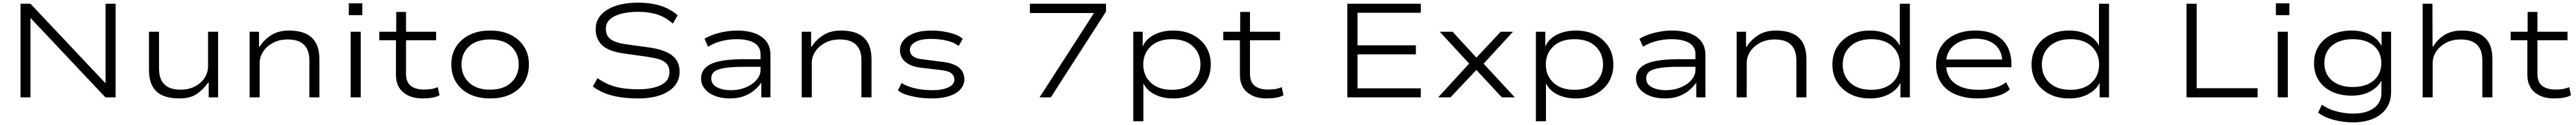

<svg xmlns="http://www.w3.org/2000/svg" viewBox="-20 -733 19450 941"><path d="M135 0V-705H210L775 -108H777V-705H853V0H776L213 -595H210V0Z M1332 8Q1265 8 1213.5 -12Q1162 -32 1133.5 -80Q1105 -128 1105 -209V-494H1181V-214Q1181 -163 1199 -128.5Q1217 -94 1252.5 -76Q1288 -58 1343 -58Q1406 -58 1453.5 -83Q1501 -108 1526 -148.5Q1551 -189 1551 -234V-494H1627V0H1556V-111H1551Q1516 -60 1466.5 -26Q1417 8 1332 8Z M1865 0V-494H1936V-381H1940Q1972 -432 2026.5 -467.5Q2081 -503 2163 -503Q2232 -503 2283.5 -482Q2335 -461 2363.5 -413Q2392 -365 2392 -283V0H2316V-280Q2316 -332 2297.5 -366.5Q2279 -401 2243.5 -418.5Q2208 -436 2153 -436Q2089 -436 2041.5 -410.5Q1994 -385 1967.5 -345Q1941 -305 1941 -258V0Z M2614 -619V-708H2716V-619ZM2628 0V-494H2704V0Z M3171 8Q3080 8 3025 -38Q2970 -84 2970 -170V-430H2844V-494H2972V-643H3046V-494H3273V-430H3046V-179Q3046 -114 3082.5 -86.5Q3119 -59 3181 -59Q3210 -59 3235 -62.5Q3260 -66 3286 -77L3299 -16Q3276 -3 3242.5 2.5Q3209 8 3171 8Z M3682 8Q3592 8 3526 -24Q3460 -56 3424 -114Q3388 -172 3388 -248Q3388 -324 3424 -381Q3460 -438 3526 -470.5Q3592 -503 3681 -503Q3772 -503 3837 -470.5Q3902 -438 3938 -381Q3974 -324 3974 -248Q3974 -172 3938.5 -114Q3903 -56 3837.5 -24Q3772 8 3682 8ZM3680 -58Q3783 -58 3840 -111.5Q3897 -165 3897 -248Q3897 -331 3840 -383.5Q3783 -436 3681 -436Q3578 -436 3521.5 -383.5Q3465 -331 3465 -248Q3465 -165 3522 -111.5Q3579 -58 3680 -58Z M4799 8Q4730 8 4666.5 -1Q4603 -10 4550 -30.5Q4497 -51 4457 -82L4492 -145Q4538 -112 4586.5 -93.5Q4635 -75 4688 -68Q4741 -61 4800 -61Q4908 -61 4971.5 -93Q5035 -125 5035 -189Q5035 -231 5013.5 -254Q4992 -277 4953 -288Q4914 -299 4859 -307L4693 -330Q4576 -346 4527 -392.5Q4478 -439 4478 -514Q4478 -576 4518 -620.5Q4558 -665 4630 -689Q4702 -713 4799 -713Q4862 -713 4916.5 -702.5Q4971 -692 5016 -671Q5061 -650 5097 -618L5061 -555Q5006 -604 4943 -624Q4880 -644 4798 -644Q4726 -644 4671 -629.5Q4616 -615 4585.5 -587Q4555 -559 4555 -516Q4555 -464 4591 -437.5Q4627 -411 4711 -399L4873 -377Q4994 -361 5053 -317.5Q5112 -274 5112 -193Q5112 -131 5074 -86Q5036 -41 4966 -16.5Q4896 8 4799 8Z M5492 8Q5428 8 5379 -11Q5330 -30 5302 -64Q5274 -98 5274 -142Q5274 -192 5308 -224Q5342 -256 5411 -271.5Q5480 -287 5587 -287H5739V-230H5592Q5524 -230 5477.5 -224.5Q5431 -219 5403 -209Q5375 -199 5363 -182.5Q5351 -166 5351 -143Q5351 -99 5393.5 -76.5Q5436 -54 5501 -54Q5559 -54 5610 -74.5Q5661 -95 5692 -130.5Q5723 -166 5723 -207V-325Q5723 -382 5675.5 -410Q5628 -438 5542 -438Q5484 -438 5428.5 -424Q5373 -410 5327 -381L5300 -441Q5333 -461 5373.5 -474.5Q5414 -488 5458.5 -495.5Q5503 -503 5548 -503Q5622 -503 5678 -483Q5734 -463 5766 -422.5Q5798 -382 5798 -319V0H5729V-110V-111Q5709 -82 5676.5 -54Q5644 -26 5598 -9Q5552 8 5492 8Z M6034 0V-494H6105V-381H6109Q6141 -432 6195.5 -467.5Q6250 -503 6332 -503Q6401 -503 6452.5 -482Q6504 -461 6532.5 -413Q6561 -365 6561 -283V0H6485V-280Q6485 -332 6466.5 -366.5Q6448 -401 6412.5 -418.5Q6377 -436 6322 -436Q6258 -436 6210.5 -410.5Q6163 -385 6136.5 -345Q6110 -305 6110 -258V0Z M7019 8Q6963 8 6913.5 0.5Q6864 -7 6824 -20Q6784 -33 6761 -53L6788 -108Q6817 -90 6854 -78Q6891 -66 6933.5 -60Q6976 -54 7020 -54Q7096 -54 7141.5 -75.5Q7187 -97 7187 -133Q7187 -163 7163.5 -181.5Q7140 -200 7081 -206L6936 -223Q6859 -232 6817.5 -266.5Q6776 -301 6776 -357Q6776 -398 6803.5 -430.5Q6831 -463 6883.5 -483Q6936 -503 7013 -503Q7060 -503 7106.5 -495.5Q7153 -488 7191 -474.5Q7229 -461 7250 -440L7219 -387Q7193 -407 7159 -418.5Q7125 -430 7087 -435Q7049 -440 7011 -440Q6932 -440 6891.5 -416.5Q6851 -393 6851 -360Q6851 -328 6873.5 -310Q6896 -292 6950 -286L7092 -268Q7177 -259 7219.5 -226Q7262 -193 7262 -135Q7262 -93 7232 -60Q7202 -27 7147.5 -9.5Q7093 8 7019 8Z M7830 0 8269 -678 8275 -635H7757V-705H8332V-646L7915 0Z M8538 180V-494H8609V-385H8610Q8636 -442 8697.5 -472.5Q8759 -503 8839 -503Q8925 -503 8988.5 -470Q9052 -437 9087.5 -380Q9123 -323 9123 -247Q9123 -172 9087.5 -114.5Q9052 -57 8988.5 -24.5Q8925 8 8839 8Q8760 8 8700 -22Q8640 -52 8614 -106V180ZM8829 -57Q8930 -57 8987.5 -110.5Q9045 -164 9045 -248Q9045 -331 8988 -384.5Q8931 -438 8829 -438Q8728 -438 8670.5 -384.5Q8613 -331 8613 -248Q8613 -164 8670.5 -110.5Q8728 -57 8829 -57Z M9544 8Q9453 8 9398 -38Q9343 -84 9343 -170V-430H9217V-494H9345V-643H9419V-494H9646V-430H9419V-179Q9419 -114 9455.5 -86.5Q9492 -59 9554 -59Q9583 -59 9608 -62.5Q9633 -66 9659 -77L9672 -16Q9649 -3 9615.5 2.5Q9582 8 9544 8Z M10154 0V-705H10709V-637H10231V-392H10672V-324H10231V-68H10709V0Z M10840 0 11092 -274 11093 -234 10852 -494H10949L11130 -298H11128L11312 -494H11405L11167 -236V-271L11419 0H11321L11127 -208H11130L10933 0Z M11578 180V-494H11649V-385H11650Q11676 -442 11737.5 -472.5Q11799 -503 11879 -503Q11965 -503 12028.5 -470Q12092 -437 12127.5 -380Q12163 -323 12163 -247Q12163 -172 12127.5 -114.5Q12092 -57 12028.5 -24.5Q11965 8 11879 8Q11800 8 11740 -22Q11680 -52 11654 -106V180ZM11869 -57Q11970 -57 12027.5 -110.5Q12085 -164 12085 -248Q12085 -331 12028 -384.5Q11971 -438 11869 -438Q11768 -438 11710.5 -384.5Q11653 -331 11653 -248Q11653 -164 11710.5 -110.5Q11768 -57 11869 -57Z M12552 8Q12488 8 12439 -11Q12390 -30 12362 -64Q12334 -98 12334 -142Q12334 -192 12368 -224Q12402 -256 12471 -271.5Q12540 -287 12647 -287H12799V-230H12652Q12584 -230 12537.5 -224.5Q12491 -219 12463 -209Q12435 -199 12423 -182.5Q12411 -166 12411 -143Q12411 -99 12453.5 -76.5Q12496 -54 12561 -54Q12619 -54 12670 -74.5Q12721 -95 12752 -130.5Q12783 -166 12783 -207V-325Q12783 -382 12735.5 -410Q12688 -438 12602 -438Q12544 -438 12488.5 -424Q12433 -410 12387 -381L12360 -441Q12393 -461 12433.5 -474.5Q12474 -488 12518.5 -495.5Q12563 -503 12608 -503Q12682 -503 12738 -483Q12794 -463 12826 -422.5Q12858 -382 12858 -319V0H12789V-110V-111Q12769 -82 12736.5 -54Q12704 -26 12658 -9Q12612 8 12552 8Z M13094 0V-494H13165V-381H13169Q13201 -432 13255.5 -467.5Q13310 -503 13392 -503Q13461 -503 13512.5 -482Q13564 -461 13592.5 -413Q13621 -365 13621 -283V0H13545V-280Q13545 -332 13526.5 -366.5Q13508 -401 13472.5 -418.5Q13437 -436 13382 -436Q13318 -436 13270.5 -410.5Q13223 -385 13196.5 -345Q13170 -305 13170 -258V0Z M14101 8Q14016 8 13952.5 -24.5Q13889 -57 13853 -114Q13817 -171 13817 -247Q13817 -323 13853 -380Q13889 -437 13952.5 -470Q14016 -503 14100 -503Q14180 -503 14240 -472.5Q14300 -442 14326 -388V-705H14402V0H14331V-109Q14303 -54 14242 -23Q14181 8 14101 8ZM14111 -57Q14212 -57 14269.5 -110Q14327 -163 14327 -247Q14327 -331 14269.5 -384.5Q14212 -438 14111 -438Q14010 -438 13952.5 -384.5Q13895 -331 13895 -247Q13895 -163 13952 -110Q14009 -57 14111 -57Z M14915 8Q14821 8 14749 -21.5Q14677 -51 14638.5 -108Q14600 -165 14600 -245Q14600 -321 14635.5 -379Q14671 -437 14738 -470Q14805 -503 14897 -503Q14986 -503 15046.5 -471.5Q15107 -440 15138 -383.5Q15169 -327 15169 -250V-227H14653V-285H15126L15100 -262Q15100 -350 15045.5 -396Q14991 -442 14897 -442Q14833 -442 14783.5 -421Q14734 -400 14705 -359Q14676 -318 14676 -258V-248Q14676 -186 14705 -143.5Q14734 -101 14789 -79Q14844 -57 14922 -57Q14981 -57 15034.5 -69.5Q15088 -82 15129 -114L15157 -60Q15118 -24 15052.5 -8Q14987 8 14915 8Z M15605 8Q15520 8 15456.5 -24.5Q15393 -57 15357 -114Q15321 -171 15321 -247Q15321 -323 15357 -380Q15393 -437 15456.5 -470Q15520 -503 15604 -503Q15684 -503 15744 -472.5Q15804 -442 15830 -388V-705H15906V0H15835V-109Q15807 -54 15746 -23Q15685 8 15605 8ZM15615 -57Q15716 -57 15773.5 -110Q15831 -163 15831 -247Q15831 -331 15773.5 -384.5Q15716 -438 15615 -438Q15514 -438 15456.5 -384.5Q15399 -331 15399 -247Q15399 -163 15456 -110Q15513 -57 15615 -57Z M16491 0V-705H16568V-69H17028V0Z M17166 -619V-708H17268V-619ZM17180 0V-494H17256V0Z M17748 188Q17675 188 17604 169.5Q17533 151 17485 115L17513 55Q17546 79 17585 93Q17624 107 17666 114.5Q17708 122 17750 122Q17850 122 17906.5 80Q17963 38 17963 -34V-125H17962Q17937 -76 17878 -44.5Q17819 -13 17740 -13Q17654 -13 17590 -42.5Q17526 -72 17490 -127Q17454 -182 17454 -258Q17454 -332 17490 -387.5Q17526 -443 17590 -473Q17654 -503 17739 -503Q17819 -503 17879 -471Q17939 -439 17964 -386V-494H18036V-42Q18036 29 18002 80Q17968 131 17903 159.5Q17838 188 17748 188ZM17747 -78Q17847 -78 17904.5 -127Q17962 -176 17962 -258Q17962 -341 17904.5 -389.5Q17847 -438 17747 -438Q17647 -438 17589.5 -389.5Q17532 -341 17532 -258Q17532 -176 17589.5 -127Q17647 -78 17747 -78Z M18274 0V-705H18348L18349 -382H18353Q18383 -433 18436.5 -468Q18490 -503 18572 -503Q18641 -503 18692.5 -482.5Q18744 -462 18772.5 -414Q18801 -366 18801 -283V0H18725V-280Q18725 -332 18706.5 -366.5Q18688 -401 18652.5 -418.5Q18617 -436 18562 -436Q18498 -436 18450.5 -410.5Q18403 -385 18376.5 -345Q18350 -305 18350 -258V0Z M19266 8Q19175 8 19120 -38Q19065 -84 19065 -170V-430H18939V-494H19067V-643H19141V-494H19368V-430H19141V-179Q19141 -114 19177.5 -86.5Q19214 -59 19276 -59Q19305 -59 19330 -62.5Q19355 -66 19381 -77L19394 -16Q19371 -3 19337.5 2.5Q19304 8 19266 8Z"/></svg>

Font: Nunito Sans 7pt Expanded Light
Style: Regular
Weight: 300
Width: 7
Designer: Vernon Adams
Foundry: Vernon Adams
Version: Version 3.101;gftools[0.9.27]